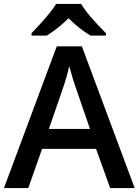

<svg xmlns="http://www.w3.org/2000/svg" viewBox="-20 -951 701 971"><path d="M0 0ZM537.1 0 465.8 -198.2H192.9L123 0H0L267.1 -716.8H394L661.1 0ZM435.1 -298.8 368.2 -493.2Q360.8 -512.7 347.9 -554.7Q335 -596.7 330.1 -616.2Q316.9 -556.2 291.5 -484.9L227.1 -298.8ZM438 -771Q377.9 -806.6 326.7 -858.9Q276.4 -808.6 216.8 -771H139.6V-783.2Q232.9 -879.9 263.7 -931.2H390.6Q421.4 -877.4 515.6 -783.2V-771Z"/></svg>

Font: Open Sans Semibold
Style: Regular
Weight: 600
Foundry: Ascender Corporation
Version: Version 1.10